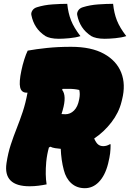

<svg xmlns="http://www.w3.org/2000/svg" viewBox="-20 -965 681 1005"><path d="M332 -945Q337 -896 352 -858Q367 -820 401 -776Q376 -768 343 -765Q310 -762 288 -762Q264 -762 246 -766Q228 -770 218 -776Q187 -796 169 -823.5Q151 -851 144 -887Q142 -898 149.5 -910Q157 -922 173 -927Q211 -939 254.5 -942Q298 -945 332 -945ZM572 -945Q577 -896 592 -858Q607 -820 641 -776Q616 -768 583 -765Q550 -762 528 -762Q504 -762 486 -766Q468 -770 458 -776Q427 -796 409 -823.5Q391 -851 384 -887Q382 -898 389.5 -910Q397 -922 413 -927Q451 -939 494.5 -942Q538 -945 572 -945ZM224 0Q205 4 182 7Q159 10 135 10Q-4 10 14 -111Q22 -164 36.5 -208Q51 -252 67.5 -293.5Q84 -335 99 -380Q114 -425 124 -480Q121 -480 119 -480Q92 -480 85.5 -507.5Q79 -535 92 -596Q98 -625 107 -653.5Q116 -682 125 -700Q169 -708 226 -714Q283 -720 352 -720Q458 -720 524 -683.5Q590 -647 614.5 -585Q639 -523 619 -444L616 -432Q602 -375 563 -324.5Q524 -274 473 -240Q483 -217 494 -208.5Q505 -200 521 -200Q538 -200 555 -210H559Q559 -184 556.5 -163Q554 -142 546 -109Q530 -45 496 -11Q465 20 424 20Q382 20 353.5 -5.5Q325 -31 314 -75Q307 -101 303 -129.5Q299 -158 298 -186Q284 -187 268.5 -189.5Q253 -192 244 -197L236 -193Q231 -175 227.5 -156.5Q224 -138 222 -117Q219 -83 219.5 -53.5Q220 -24 224 0ZM308 -388Q305 -378 302 -368Q311 -367 322 -367Q348 -367 367.5 -386.5Q387 -406 394 -443L395 -448Q400 -473 395 -494Q371 -500 340 -500Q324 -500 308 -500L305 -495Q330 -464 308 -388Z"/></svg>

Font: Recursive Mn Csl St XBk
Style: Italic
Weight: 1000
Italic angle: -15°
Monospace: yes
Version: Version 1.079;hotconv 1.0.112;makeotfexe 2.5.65598; ttfautoh